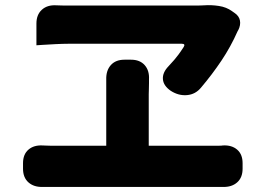

<svg xmlns="http://www.w3.org/2000/svg" viewBox="-20 -744 1040 759"><path d="M907 -693Q925 -681 928.5 -663Q932 -645 922 -625Q922 -625 921.5 -624.5Q921 -624 919 -620Q892 -559 855.5 -504.5Q819 -450 775 -398Q753 -371 719.5 -368Q686 -365 655 -385Q626 -405 624 -431Q622 -457 646 -482Q661 -498 669 -507.5Q677 -517 685 -527.5Q693 -538 706 -558Q714 -571 699 -571Q673 -571 626.5 -571Q580 -571 524.5 -571Q469 -571 414 -571Q359 -571 315 -571Q271 -571 249 -571Q229 -571 199 -569.5Q169 -568 146.5 -566.5Q124 -565 124 -565V-651Q124 -686 145.5 -705.5Q167 -725 202 -723Q206 -723 218 -722.5Q230 -722 237 -722Q268 -722 320.5 -722Q373 -722 436 -722Q499 -722 561.5 -722Q624 -722 676.5 -722Q729 -722 759 -722Q767 -722 776.5 -722.5Q786 -723 788 -723Q815 -725 845 -720.5Q875 -716 897 -700ZM71 -99Q71 -134 92.5 -152.5Q114 -171 149 -169Q152 -169 161.5 -168.5Q171 -168 178 -168H400V-373Q400 -384 400 -404.5Q400 -425 400 -430Q399 -465 418 -486.5Q437 -508 472 -508H498Q533 -508 552 -486.5Q571 -465 569 -430Q569 -427 569 -415Q569 -403 568.5 -390.5Q568 -378 568 -372V-168H838Q838 -168 847 -168Q856 -168 861 -169Q896 -171 917.5 -152.5Q939 -134 939 -99V-77Q939 -42 917.5 -23Q896 -4 861 -5Q858 -5 850.5 -5Q843 -5 838 -5H178Q169 -5 160 -5Q151 -5 149 -5Q114 -4 92.5 -23Q71 -42 71 -77Z"/></svg>

Font: Chiron GoRound TC H
Style: Regular
Weight: 900
Designer: Ryoko NISHIZUKA 西塚涼子 (kana, bopomofo & ideographs); Paul D. Hunt (Latin, Greek & Cyrillic); Sandoll Communications 산돌커뮤니
Foundry: Adobe
Version: Version 1.000;hotconv 1.1.1;makeotfexe 2.6.0